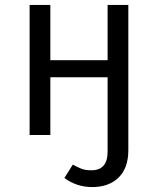

<svg xmlns="http://www.w3.org/2000/svg" viewBox="-20 -547 640 778"><path d="M354 211Q290 211 241 174L275 120Q297 132 312 137.5Q327 143 350 143Q416 143 416 68V-234H184V0H100V-527H184V-303H416V-527H500V61Q500 134 460.5 172.5Q421 211 354 211Z"/></svg>

Font: Fira Mono
Style: Regular
Weight: 400
Designer: Carrois Corporate & Edenspiekermann AG
Foundry: Carrois Corporate GbR & Edenspiekermann AG
Version: Version 3.206